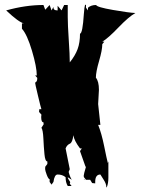

<svg xmlns="http://www.w3.org/2000/svg" viewBox="-20 -760 621 833"><path d="M379.9 34.2 371.1 20H353L344.2 8.8Q343.3 7.3 343.3 1.7Q343.3 -3.9 353 -36.6H351.1L327.1 -104.5L335 -116.2H327.1Q301.8 -149.4 298.3 -173.3Q294.4 -141.6 283.2 -136.7Q270.5 -131.3 264.6 -116.2L282.7 -25.9L277.8 -14.2Q283.2 7.3 291.5 20L273.9 8.8Q273.9 13.7 278.8 20.5Q283.7 27.3 284.7 30.8L282.7 37.1L290.5 46.9H273.9Q264.6 31.7 264.6 8.8Q250.5 -2.9 230 -2.9Q216.3 -2.9 211.9 29.3L203.6 41L195.3 29.3V17.6Q189.5 16.6 182.6 -2Q175.8 -20.5 175.8 -26.6Q175.8 -32.7 176.3 -36.6L185.5 -48.8V-59.6Q175.8 -59.6 172.9 -90.8Q169.9 -122.1 168.2 -159.2Q166.5 -196.3 159.7 -205.6L169.4 -220.7L168.5 -229.5Q158.7 -229.5 158.7 -252.4L159.7 -262.7L149.4 -274.4L150.4 -286.1H159.7Q156.7 -294.4 144.3 -346.7Q131.8 -398.9 132.3 -401.4Q141.6 -405.8 141.6 -418.9V-422.4L132.3 -432.6H139.6Q139.6 -469.2 118.7 -539.8Q97.7 -610.4 75.2 -635.3V-658.7H84Q62 -662.6 6.8 -714.8Q90.8 -738.3 168.5 -738.3L176.3 -717.8L195.3 -738.3L203.6 -714.8L211.9 -730V-726.6Q211.9 -714.8 230 -714.8V-734.9L247.1 -714.8L258.3 -738.3H273.9V-686Q273.9 -652.8 278.3 -587.2Q282.7 -521.5 282.7 -489.3Q306.2 -518.6 316.7 -546.9Q327.1 -575.2 327.1 -613.8Q338.4 -614.7 343.8 -699.2Q346.2 -731.4 349.1 -739.7L353 -738.3V-726.6L361.8 -714.8V-726.6Q375 -738.3 397 -738.3Q399.9 -729 470.2 -716.8Q540.5 -704.6 567.4 -703.6Q538.6 -687.5 493.9 -640.9Q449.2 -594.2 423.8 -579.1H432.6L423.8 -568.4Q423.8 -543 409.9 -495.6Q396 -448.2 396 -422.9Q409.2 -407.2 409.2 -370.1L405.8 -308.6L415.5 -218.3H405.8Q420.9 -180.7 431.9 -126Q442.9 -71.3 447.8 -52.7L450.2 -59.6V10.7Q450.2 36.1 442.9 53.2L441.4 52.2Q441.4 37.6 429.9 20Q418.5 2.4 415.5 -2.9Q393.1 -2.9 393.1 28.8V35.6Q392.1 35.2 379.9 34.2ZM348.1 20H344.2V17.6Q344.2 18.1 348.1 20ZM210.4 33.2V32.2Z"/></svg>

Font: Butcherman
Style: Regular
Weight: 400
Version: Version 001.003